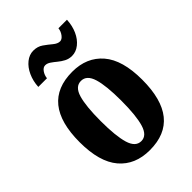

<svg xmlns="http://www.w3.org/2000/svg" viewBox="-226 -863 972 972"><g transform="rotate(-45 260.0 -377.0)"><path d="M259 10Q154 10 95 -59.5Q36 -129 36 -270Q36 -549 262 -549Q365 -549 424.5 -480Q484 -411 484 -270Q484 10 259 10ZM261 -53Q301 -53 317.5 -108Q334 -163 334 -270Q334 -377 317.5 -431Q301 -485 260 -485Q219 -485 203 -431Q187 -377 187 -270Q187 -163 203.5 -108Q220 -53 261 -53ZM318 -606Q296 -606 278 -615.5Q260 -625 245 -637.5Q230 -650 216 -659.5Q202 -669 188 -669Q173 -669 161.5 -652.5Q150 -636 148 -616H86Q88 -656 103.5 -690Q119 -724 144 -744Q169 -764 198 -764Q228 -764 250 -748.5Q272 -733 291 -717Q310 -701 327 -701Q341 -701 353.5 -717.5Q366 -734 368 -754H429Q427 -713 412 -679.5Q397 -646 372 -626Q347 -606 318 -606Z"/></g></svg>

Font: Noto Serif Khmer ExtraCondensed ExtraBold
Style: Regular
Weight: 800
Width: 2
Designer: Danh Hong and the Monotype Design Team
Foundry: Monotype Imaging Inc.
Version: Version 2.004; ttfautohint (v1.8.4.7-5d5b)